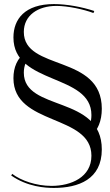

<svg xmlns="http://www.w3.org/2000/svg" viewBox="-20 -722 540 943"><path d="M428 -54C460 -83 480 -127 480 -188C480 -457 97 -372 97 -565C97 -647 167 -693 257 -693C312 -693 392 -676 439 -658L443 -668C383 -688 307 -702 245 -702C102 -702 46 -628 46 -538C46 -303 429 -363 429 -157C429 -127 421 -101 407 -81ZM108 -467C64 -437 46 -390 46 -338C46 -103 429 -163 429 43C429 148 330 191 233 191C158 191 83 165 40 132L35 140C115 196 203 201 245 201C365 201 480 159 480 12C480 -257 97 -172 97 -365C97 -399 109 -427 130 -448Z"/></svg>

Font: Italiana
Style: Regular
Weight: 400
Designer: Santiago Orozco
Foundry: Santiago Orozco
Version: Version 1.000;PS 001.001;hotconv 1.0.56